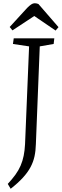

<svg xmlns="http://www.w3.org/2000/svg" viewBox="-20 -942 382 1188"><path d="M160 -655 60 -670 65 -705H316L312 -670L226 -655L202 -51Q201 -9 193.5 25.5Q186 60 169 92Q152 124 122 157Q92 190 46 226L28 196Q55 167 75 139.5Q95 112 107.5 83Q120 54 126.5 21.5Q133 -11 135 -50ZM342 -774 324 -753 192 -843 57 -754 40 -775 148 -893Q162 -907 173 -914.5Q184 -922 195 -922Q202 -922 207.5 -920.5Q213 -919 218 -917Z"/></svg>

Font: Literata 24pt Light
Style: Italic
Weight: 300
Italic angle: -2°
Designer: Latin by Veronika Burian and Jose Scaglione. Greek by Irene Vlachou. Cyrillic by Vera Evstafieva
Foundry: TypeTogether
Version: Version 3.103;gftools[0.9.29]